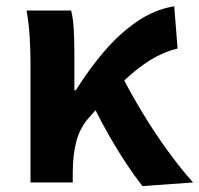

<svg xmlns="http://www.w3.org/2000/svg" viewBox="-20 -594 649 625"><path d="M79.3 0V-392.9Q79.3 -426.4 76.7 -471.8Q74.1 -517.1 66.4 -559.8H211.6Q218.1 -534 220.1 -498.1Q222.1 -462.3 222.1 -423V-300.2H226.9Q269.3 -368.2 318.8 -426.2Q368.3 -484.3 425.9 -523.8Q483.4 -563.3 547.1 -573.5L558.1 -436.1Q513.1 -425.2 470.5 -399.2Q427.8 -373.3 380 -327.9Q332.2 -282.5 270.7 -212.2Q241.4 -180 229.3 -136.7Q217.2 -93.4 216.8 -32.6V0ZM443.7 11.7Q419.4 -19 392.7 -59.1Q365.9 -99.3 338.3 -147.1Q310.7 -194.9 284.4 -248.3L379.1 -342.4Q407.4 -287.2 445.5 -224.3Q483.5 -161.4 526.2 -102.8Q568.8 -44.1 608.6 0Z"/></svg>

Font: Shanggu Sans SC VF
Style: Regular
Weight: 250
Designer: GuiWonder
Version: Version 1.021